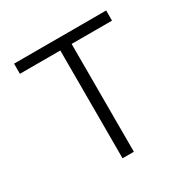

<svg xmlns="http://www.w3.org/2000/svg" viewBox="-158 -841 967 984"><g transform="rotate(-30 325.0 -349.0)"><path d="M291 0V-638H52V-698H597V-638H358V0Z"/></g></svg>

Font: Azeret Mono Thin ExtraLight
Style: Regular
Weight: 250
Version: Version 1.002